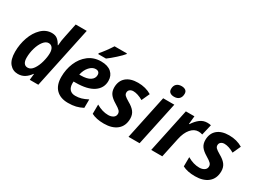

<svg xmlns="http://www.w3.org/2000/svg" viewBox="-43 -1407 2750 2059"><g transform="rotate(30 1332.0 -378.0)"><path d="M44 -183Q44 -275 74 -360.5Q104 -446 160 -500Q216 -554 288 -554Q331 -554 357.5 -532.5Q384 -511 405 -472H409Q414 -540 425 -585L461 -760H598L437 0H331L339 -76H335Q306 -35 270 -12.5Q234 10 187 10Q125 10 84.5 -37.5Q44 -85 44 -183ZM375 -355Q375 -396 358.5 -419.5Q342 -443 311 -443Q277 -443 247.5 -405.5Q218 -368 200.5 -308.5Q183 -249 183 -189Q183 -146 199 -123.5Q215 -101 245 -101Q284 -101 313.5 -143.5Q343 -186 359 -246.5Q375 -307 375 -355Z M608 -197Q608 -290 642 -371.5Q676 -453 741.5 -503.5Q807 -554 898 -554Q980 -554 1024 -515Q1068 -476 1068 -411Q1068 -322 993 -270.5Q918 -219 770 -219H747Q746 -211 746 -196Q746 -148 769.5 -121.5Q793 -95 838 -95Q877 -95 910.5 -104.5Q944 -114 989 -137L988 -32Q946 -10 904.5 0Q863 10 808 10Q714 10 661 -43Q608 -96 608 -197ZM781 -314Q857 -314 896.5 -339.5Q936 -365 936 -407Q936 -430 923.5 -442Q911 -454 887 -454Q847 -454 811.5 -415Q776 -376 763 -314ZM829 -618Q853 -644 884 -686Q915 -728 939 -766H1092V-758Q1072 -732 1018 -683Q964 -634 925 -606H829Z M1098 -22 1099 -137Q1174 -93 1247 -93Q1283 -93 1308 -109.5Q1333 -126 1333 -157Q1333 -178 1317.5 -194.5Q1302 -211 1255 -239Q1203 -270 1179.5 -302.5Q1156 -335 1156 -384Q1157 -465 1209 -509.5Q1261 -554 1355 -554Q1450 -554 1522 -510L1477 -411Q1408 -450 1356 -450Q1330 -450 1313 -436.5Q1296 -423 1296 -399Q1296 -379 1310.5 -364.5Q1325 -350 1366 -326Q1419 -297 1446 -262.5Q1473 -228 1473 -176Q1472 -86 1413 -38Q1354 10 1253 10Q1158 10 1098 -22Z M1692 -673Q1692 -713 1714.5 -734.5Q1737 -756 1777 -756Q1807 -756 1826 -742.5Q1845 -729 1845 -700Q1845 -661 1823.5 -638.5Q1802 -616 1761 -616Q1730 -616 1711 -630Q1692 -644 1692 -673ZM1669 -544H1807L1691 0H1554Z M1950 -544H2056L2046 -444H2051Q2086 -497 2124.5 -525.5Q2163 -554 2212 -554Q2239 -554 2257 -549L2226 -417Q2202 -425 2177 -425Q2124 -425 2083 -377Q2042 -329 2024 -244L1972 0H1835Z M2226 -22 2227 -137Q2302 -93 2375 -93Q2411 -93 2436 -109.5Q2461 -126 2461 -157Q2461 -178 2445.5 -194.5Q2430 -211 2383 -239Q2331 -270 2307.5 -302.5Q2284 -335 2284 -384Q2285 -465 2337 -509.5Q2389 -554 2483 -554Q2578 -554 2650 -510L2605 -411Q2536 -450 2484 -450Q2458 -450 2441 -436.5Q2424 -423 2424 -399Q2424 -379 2438.5 -364.5Q2453 -350 2494 -326Q2547 -297 2574 -262.5Q2601 -228 2601 -176Q2600 -86 2541 -38Q2482 10 2381 10Q2286 10 2226 -22Z"/></g></svg>

Font: Noto Sans Display
Style: Bold Italic
Weight: 700
Italic angle: -12°
Designer: Monotype Design team
Foundry: Monotype Imaging Inc.
Version: Version 1.000